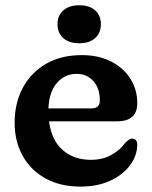

<svg xmlns="http://www.w3.org/2000/svg" viewBox="-20 -695 576 728"><path d="M500.5 -304Q500.5 -235 424 -235H166Q175 -163 217.8 -126Q260.5 -89 324.5 -89Q369 -89 402.2 -107.5Q435.5 -126 454.5 -153Q471.5 -170.5 482 -169.5Q500.5 -168.5 500.5 -145Q499.5 -104 472.8 -68Q446 -32 398 -9.8Q350 12.5 285.5 12.5Q209 12.5 153 -18.2Q97 -49 66.2 -103.8Q35.5 -158.5 35.5 -230Q35.5 -303.5 66 -361.2Q96.5 -419 153.5 -452.5Q210.5 -486 290.5 -486Q353.5 -486 400.8 -462Q448 -438 474.2 -396.8Q500.5 -355.5 500.5 -304ZM270.5 -415Q226 -415 196.2 -381Q166.5 -347 163.5 -284H326Q358.5 -284 358.5 -314Q358.5 -361.5 333.5 -388.2Q308.5 -415 270.5 -415ZM280.5 -531Q242 -531 220 -550.5Q198 -570 198 -603.5Q198 -636 220 -655.5Q242 -675 280.5 -675Q319.5 -675 341 -655.5Q362.5 -636 362.5 -603.5Q362.5 -570.5 341 -550.8Q319.5 -531 280.5 -531Z"/></svg>

Font: Fraunces 9pt S100 SemiBold
Style: Regular
Weight: 600
Version: Version 1.000; ttfautohint (v1.8.3)